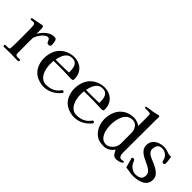

<svg xmlns="http://www.w3.org/2000/svg" viewBox="75 -1604 2436 2436"><g transform="rotate(45 1293.0 -386.5)"><path d="M440 -448Q440 -434 431 -426Q422 -418 408 -418Q390 -418 382.5 -428Q375 -438 370.5 -451Q366 -464 358.5 -474Q351 -484 332 -484Q313 -484 291.5 -467Q270 -450 251 -425Q232 -400 219.5 -375Q207 -350 206 -334Q205 -313 205 -291.5Q205 -270 205 -249Q205 -201 205.5 -152.5Q206 -104 206 -56Q206 -43 218 -36.5Q230 -30 241 -30Q251 -30 260 -31Q269 -32 279 -32Q284 -32 288 -27Q292 -22 292 -18Q292 -12 287.5 -5.5Q283 1 277 1Q245 1 213 -0.5Q181 -2 149 -2Q118 -2 87 -1Q56 0 24 0Q19 0 15.5 -6Q12 -12 12 -16Q12 -29 22 -31Q33 -33 46 -32Q59 -31 70 -31Q98 -31 99 -57Q102 -103 102 -149Q102 -195 102 -241V-315Q102 -350 101.5 -385Q101 -420 98 -455Q97 -472 89 -480.5Q81 -489 63 -489Q55 -489 47 -487Q39 -485 31 -485Q15 -485 15 -499Q15 -508 24 -511Q34 -515 45.5 -516Q57 -517 67 -519Q107 -525 144 -534Q147 -534 161 -537.5Q175 -541 176 -541Q190 -541 197 -529Q199 -526 200 -510Q201 -494 201 -473.5Q201 -453 201 -435.5Q201 -418 201 -412Q223 -446 250.5 -476Q278 -506 312.5 -525Q347 -544 390 -544Q418 -544 425.5 -529.5Q433 -515 436 -492Q438 -482 439 -470.5Q440 -459 440 -448Z M841 -354Q841 -382 838.5 -410Q836 -438 826.5 -461.5Q817 -485 797 -499.5Q777 -514 741 -514Q696 -514 668.5 -489Q641 -464 626 -426.5Q611 -389 604 -352Q626 -351 648.5 -350.5Q671 -350 693 -350Q730 -350 767 -351.5Q804 -353 841 -354ZM969 -122Q969 -119 967 -115Q962 -106 949 -92.5Q936 -79 921.5 -67Q907 -55 898 -48Q864 -24 823 -10.5Q782 3 740 3Q705 3 664.5 -8.5Q624 -20 594 -39Q538 -76 512.5 -135.5Q487 -195 487 -260Q487 -334 516 -398Q545 -462 609 -502Q638 -520 675 -531Q712 -542 746 -542Q806 -542 851.5 -518Q897 -494 923 -449.5Q949 -405 949 -344Q949 -325 939.5 -320.5Q930 -316 913 -316Q893 -316 873 -317Q853 -318 833 -319Q806 -320 779.5 -320.5Q753 -321 727 -321Q695 -321 662.5 -321Q630 -321 598 -320Q597 -304 596 -289Q595 -274 595 -258Q595 -223 603 -184.5Q611 -146 628.5 -113Q646 -80 675 -59Q704 -38 747 -38Q791 -38 830 -51Q869 -64 902 -93Q912 -102 919.5 -112Q927 -122 935 -132Q941 -140 951 -140Q958 -140 963.5 -134.5Q969 -129 969 -122Z M1386 -354Q1386 -382 1383.5 -410Q1381 -438 1371.5 -461.5Q1362 -485 1342 -499.5Q1322 -514 1286 -514Q1241 -514 1213.5 -489Q1186 -464 1171 -426.5Q1156 -389 1149 -352Q1171 -351 1193.5 -350.5Q1216 -350 1238 -350Q1275 -350 1312 -351.5Q1349 -353 1386 -354ZM1514 -122Q1514 -119 1512 -115Q1507 -106 1494 -92.5Q1481 -79 1466.5 -67Q1452 -55 1443 -48Q1409 -24 1368 -10.5Q1327 3 1285 3Q1250 3 1209.5 -8.5Q1169 -20 1139 -39Q1083 -76 1057.5 -135.5Q1032 -195 1032 -260Q1032 -334 1061 -398Q1090 -462 1154 -502Q1183 -520 1220 -531Q1257 -542 1291 -542Q1351 -542 1396.5 -518Q1442 -494 1468 -449.5Q1494 -405 1494 -344Q1494 -325 1484.5 -320.5Q1475 -316 1458 -316Q1438 -316 1418 -317Q1398 -318 1378 -319Q1351 -320 1324.5 -320.5Q1298 -321 1272 -321Q1240 -321 1207.5 -321Q1175 -321 1143 -320Q1142 -304 1141 -289Q1140 -274 1140 -258Q1140 -223 1148 -184.5Q1156 -146 1173.5 -113Q1191 -80 1220 -59Q1249 -38 1292 -38Q1336 -38 1375 -51Q1414 -64 1447 -93Q1457 -102 1464.5 -112Q1472 -122 1480 -132Q1486 -140 1496 -140Q1503 -140 1508.5 -134.5Q1514 -129 1514 -122Z M1943 -373Q1943 -405 1931 -434Q1919 -463 1895.5 -482Q1872 -501 1837 -501Q1791 -501 1760.5 -477.5Q1730 -454 1713 -416.5Q1696 -379 1689 -337Q1682 -295 1682 -258Q1682 -225 1688 -187.5Q1694 -150 1709.5 -116Q1725 -82 1751.5 -61Q1778 -40 1820 -40Q1840 -40 1861.5 -52Q1883 -64 1897 -78Q1919 -99 1931 -125.5Q1943 -152 1943 -182ZM2136 -39Q2136 -26 2117 -17Q2098 -8 2075.5 -3Q2053 2 2043 2Q2004 2 1984 -24Q1964 -50 1951 -82Q1929 -48 1892.5 -25.5Q1856 -3 1815 -3Q1784 -3 1750.5 -8Q1717 -13 1691 -29Q1634 -65 1604.5 -126Q1575 -187 1575 -253Q1575 -333 1605 -396.5Q1635 -460 1693.5 -497Q1752 -534 1835 -534Q1858 -534 1890 -522.5Q1922 -511 1941 -497V-680Q1941 -710 1928 -714Q1915 -718 1889 -718Q1879 -718 1870 -717.5Q1861 -717 1851 -717Q1847 -717 1840.5 -720.5Q1834 -724 1834 -729Q1834 -737 1840 -739.5Q1846 -742 1852 -743Q1874 -748 1895.5 -750.5Q1917 -753 1938 -756Q1960 -760 1981 -764.5Q2002 -769 2023 -775Q2026 -776 2031 -776Q2046 -776 2046 -763Q2046 -644 2045 -524.5Q2044 -405 2044 -286V-118Q2044 -102 2047.5 -84.5Q2051 -67 2061.5 -55Q2072 -43 2092 -43Q2102 -43 2111 -46.5Q2120 -50 2127 -50Q2132 -50 2134 -46.5Q2136 -43 2136 -39Z M2557 -148Q2557 -103 2537 -74Q2517 -45 2484.5 -29Q2452 -13 2414 -6.5Q2376 0 2339 0Q2320 0 2301.5 -3Q2283 -6 2265 -9Q2250 -12 2234.5 -13Q2219 -14 2205 -18Q2198 -42 2192.5 -66.5Q2187 -91 2179 -114Q2178 -119 2173.5 -131.5Q2169 -144 2169 -148Q2169 -158 2178.5 -161Q2188 -164 2195 -164Q2200 -164 2204.5 -160Q2209 -156 2211 -152Q2216 -145 2219 -137Q2222 -129 2226 -121Q2233 -109 2239.5 -97.5Q2246 -86 2256 -77Q2274 -59 2298.5 -47.5Q2323 -36 2348 -36Q2395 -36 2425.5 -54.5Q2456 -73 2456 -125Q2456 -156 2436.5 -177.5Q2417 -199 2386 -215.5Q2355 -232 2320.5 -247.5Q2286 -263 2255 -282.5Q2224 -302 2204.5 -329.5Q2185 -357 2185 -397Q2185 -446 2211 -478Q2237 -510 2277.5 -525.5Q2318 -541 2361 -541Q2390 -541 2413.5 -534.5Q2437 -528 2464 -518Q2476 -514 2492 -514Q2497 -514 2502.5 -514Q2508 -514 2513 -515Q2516 -489 2520.5 -461.5Q2525 -434 2525 -408Q2525 -398 2519 -390.5Q2513 -383 2502 -383Q2485 -383 2479 -397Q2475 -406 2472.5 -416Q2470 -426 2467 -436Q2455 -469 2424 -490Q2393 -511 2358 -511Q2311 -511 2292 -482.5Q2273 -454 2273 -411Q2273 -395 2280 -382Q2287 -369 2298 -358Q2308 -348 2320 -341Q2332 -334 2345 -328Q2374 -315 2410.5 -299.5Q2447 -284 2480.5 -264Q2514 -244 2535.5 -215.5Q2557 -187 2557 -148Z"/></g></svg>

Font: Kaisei Opti Medium
Style: Regular
Weight: 500
Designer: Font-Kai, 金井和夫
Foundry: KAZUO KANAI
Version: Version 5.003